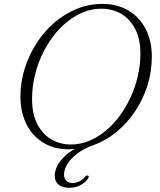

<svg xmlns="http://www.w3.org/2000/svg" viewBox="-20 -732 799 958"><path d="M490.5 -712.5Q565 -712.5 620.8 -679.5Q676.5 -646.5 707 -587.2Q737.5 -528 737.5 -449.5Q737.5 -375 715.8 -305.8Q694 -236.5 654.5 -177.2Q615 -118 562 -74.2Q509 -30.5 446 -7.5Q398.5 9 365.8 34Q333 59 316.5 86.2Q300 113.5 299.5 138.5Q299.5 159 311.2 170Q323 181 342 181Q358.5 181 375.8 173Q393 165 404.5 150Q408.5 146 411.2 144.5Q414 143 417.5 144Q420.5 144 422.2 146.8Q424 149.5 421 154.5Q413 172.5 386.5 188.8Q360 205 325.5 205Q291.5 205 272.2 189Q253 173 253 145Q253 121 266 95.5Q279 70 304.8 45.8Q330.5 21.5 369 2.5L371 8Q354.5 11 343.8 12Q333 13 323.5 13Q250 13 195.8 -20.2Q141.5 -53.5 111.8 -112.8Q82 -172 82 -250.5Q82 -322 103.2 -389.8Q124.5 -457.5 162.2 -516.2Q200 -575 251.2 -619Q302.5 -663 363.2 -687.8Q424 -712.5 490.5 -712.5ZM140 -238.5Q140 -163 166.2 -112.5Q192.5 -62 236.5 -36.5Q280.5 -11 333.5 -11Q380.5 -11 424.2 -29Q468 -47 506.8 -79Q545.5 -111 577.2 -154Q609 -197 632.2 -248Q655.5 -299 668 -354Q680.5 -409 680.5 -464.5Q680.5 -535.5 655.2 -585.8Q630 -636 586 -662.2Q542 -688.5 484.5 -688.5Q439 -688.5 396 -671.2Q353 -654 314.5 -622.8Q276 -591.5 244 -549Q212 -506.5 188.8 -456.2Q165.5 -406 152.8 -350.8Q140 -295.5 140 -238.5Z"/></svg>

Font: Fraunces ExtraLight
Style: Italic
Weight: 250
Italic angle: -16°
Version: Version 1.000;[b76b70a41]